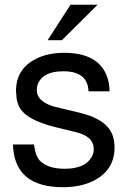

<svg xmlns="http://www.w3.org/2000/svg" viewBox="-20 -760 540 803"><path d="M438 -377.9H350.1Q347.2 -461.9 245.1 -461.9Q163.1 -461.9 140.1 -413.1Q133.8 -399.9 133.8 -382.8Q133.8 -337.9 200.2 -315.9L231 -308.1L311 -289.1Q429.2 -261.2 452.1 -190.9Q459 -169.9 459 -143.1Q459 -46.9 369.1 -2.9Q316.9 22.9 243.2 22.9Q48.8 22.9 35.2 -139.2L34.2 -155.8H122.1Q127.9 -108.9 146 -88.9Q179.2 -54.2 250 -54.2Q334 -54.2 361.8 -101.1Q372.1 -116.2 372.1 -136.2Q372.1 -182.1 317.9 -201.2Q309.1 -204.1 298.8 -207H297.9L291 -209L212.9 -228Q94.2 -256.8 63 -308.1Q54.2 -324.2 49.8 -345.2L46.9 -378.9Q46.9 -472.2 130.9 -514.2Q180.2 -539.1 248 -539.1Q393.1 -539.1 428.2 -438Q438 -411.1 438 -377.9ZM274.9 -740.2H388.2L238.8 -591.8H179.2Z"/></svg>

Font: SolaimanLipiNormal
Style: Normal
Weight: 400
Designer: Solaiman Karim
Version: Version 1.6.1 ; ttfautohint (v1.5.65-e2d9)